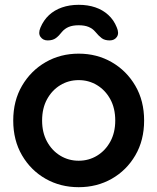

<svg xmlns="http://www.w3.org/2000/svg" viewBox="-20 -768 654 798"><path d="M579 -267Q579 -185 542.5 -122.5Q506 -60 444.5 -25Q383 10 307 10Q231 10 169.5 -25Q108 -60 71.5 -122.5Q35 -185 35 -267Q35 -349 71.5 -411.5Q108 -474 169.5 -509.5Q231 -545 307 -545Q383 -545 444.5 -509.5Q506 -474 542.5 -411.5Q579 -349 579 -267ZM459 -267Q459 -318 438.5 -355.5Q418 -393 383.5 -414Q349 -435 307 -435Q265 -435 230.5 -414Q196 -393 175.5 -355.5Q155 -318 155 -267Q155 -217 175.5 -179.5Q196 -142 230.5 -121Q265 -100 307 -100Q349 -100 383.5 -121Q418 -142 438.5 -179.5Q459 -217 459 -267ZM307 -748Q345 -748 376 -737.5Q407 -727 430 -706Q453 -685 465 -655Q476 -630 466 -615Q456 -600 436 -600Q415 -600 402.5 -609.5Q390 -619 376 -636Q365 -649 348.5 -656Q332 -663 307 -663Q282 -663 265.5 -656Q249 -649 238 -636Q225 -619 212 -609.5Q199 -600 178 -600Q159 -600 148.5 -614.5Q138 -629 148 -653Q161 -684 183.5 -705Q206 -726 237.5 -737Q269 -748 307 -748Z"/></svg>

Font: Quicksand Variable Light
Style: Regular
Weight: 300
Designer: Andrew Paglinawan
Foundry: Andrew Paglinawan
Version: Version 3.004